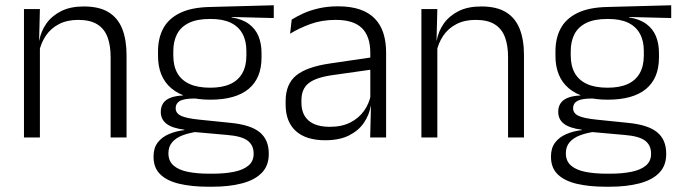

<svg xmlns="http://www.w3.org/2000/svg" viewBox="-20 -522 2580 729"><path d="M400 0V-306Q400 -349.5 388.2 -381Q376.5 -412.5 349.5 -429.5Q322.5 -446.5 277 -446.5Q235 -446.5 204 -430.5Q173 -414.5 154 -386.5Q135 -358.5 128 -322.5L115.5 -367.5H129Q135.5 -403.5 156.2 -432.8Q177 -462 212.2 -479.8Q247.5 -497.5 298 -497.5Q357 -497.5 392.5 -475.5Q428 -453.5 444.2 -412.2Q460.5 -371 460.5 -312V0ZM71 0V-487.5H131.5L128.5 -367L131.5 -364V0Z M778.5 -143.5Q682.5 -143.5 631.2 -186.2Q580 -229 580 -310V-327Q580 -377 599.8 -414Q619.5 -451 663 -472.5Q706.5 -494 777 -495.5L1019.5 -502V-453.5L859.5 -457.5V-456Q900 -449.5 925 -431Q950 -412.5 961.5 -384.5Q973 -356.5 973 -320.5V-303.5Q973 -225 923.8 -184.2Q874.5 -143.5 778.5 -143.5ZM775.5 137.5H786Q834 137.5 869 130.2Q904 123 923.5 106.5Q943 90 943 62.5V61Q943 29.5 920.5 12.2Q898 -5 844 -9.5L709 -21.5L730 -22Q697.5 -17.5 672.8 -8Q648 1.5 633.8 18Q619.5 34.5 619.5 59.5V60.5Q619.5 89.5 639 106.5Q658.5 123.5 693.5 130.5Q728.5 137.5 775.5 137.5ZM772 187Q708.5 187 661.5 176Q614.5 165 588.8 140.2Q563 115.5 563 73.5V71.5Q563 40 578.8 19.2Q594.5 -1.5 621.5 -13Q648.5 -24.5 680.5 -28L680 -29.5Q633.5 -35.5 612 -52.2Q590.5 -69 590.5 -97V-97.5Q590.5 -116 599.2 -129.5Q608 -143 626.5 -150.5Q645 -158 674.5 -159.5V-168.5L755 -147L717 -148Q677.5 -147.5 662.2 -138.2Q647 -129 647 -111.5V-111Q647 -92 667.5 -82.2Q688 -72.5 738.5 -67.5L856 -55.5Q932 -48 966.2 -19.8Q1000.5 8.5 1000.5 61V63Q1000.5 107 974 134.2Q947.5 161.5 899 174.2Q850.5 187 785 187ZM778 -189Q823.5 -189 854 -202.8Q884.5 -216.5 900 -244Q915.5 -271.5 915.5 -311V-328.5Q915.5 -367.5 900.2 -394.8Q885 -422 855.2 -436Q825.5 -450 780.5 -450H777Q727.5 -450 696.8 -434.8Q666 -419.5 652 -392Q638 -364.5 638 -328V-311.5Q638 -271.5 653.5 -244.2Q669 -217 700 -203Q731 -189 778 -189Z M1385.5 0 1388.5 -121.5 1386 -131V-288.5V-321Q1386 -384 1354.2 -415.2Q1322.5 -446.5 1254.5 -446.5Q1201.5 -446.5 1158 -430.5Q1114.5 -414.5 1081.5 -394L1087.5 -447.5Q1105.5 -459 1131 -470.8Q1156.5 -482.5 1189.8 -490.2Q1223 -498 1263 -498Q1312 -498 1346.8 -486Q1381.5 -474 1403.5 -451Q1425.5 -428 1435.8 -395.5Q1446 -363 1446 -322.5V0ZM1214.5 10.5Q1142 10.5 1103.2 -24.5Q1064.5 -59.5 1064.5 -125V-138Q1064.5 -202.5 1104.2 -235.2Q1144 -268 1233 -281L1396 -305L1399 -259L1240.5 -236.5Q1178.5 -227.5 1151.5 -205.8Q1124.5 -184 1124.5 -141.5V-132.5Q1124.5 -87.5 1152 -64Q1179.5 -40.5 1232.5 -40.5Q1278 -40.5 1310.2 -57Q1342.5 -73.5 1362.2 -101.2Q1382 -129 1388.5 -163.5L1400.5 -120.5H1388Q1382 -86 1361.8 -56Q1341.5 -26 1305.2 -7.8Q1269 10.5 1214.5 10.5Z M1909 0V-306Q1909 -349.5 1897.2 -381Q1885.5 -412.5 1858.5 -429.5Q1831.5 -446.5 1786 -446.5Q1744 -446.5 1713 -430.5Q1682 -414.5 1663 -386.5Q1644 -358.5 1637 -322.5L1624.5 -367.5H1638Q1644.5 -403.5 1665.2 -432.8Q1686 -462 1721.2 -479.8Q1756.5 -497.5 1807 -497.5Q1866 -497.5 1901.5 -475.5Q1937 -453.5 1953.2 -412.2Q1969.5 -371 1969.5 -312V0ZM1580 0V-487.5H1640.5L1637.5 -367L1640.5 -364V0Z M2287.5 -143.5Q2191.5 -143.5 2140.2 -186.2Q2089 -229 2089 -310V-327Q2089 -377 2108.8 -414Q2128.5 -451 2172 -472.5Q2215.5 -494 2286 -495.5L2528.5 -502V-453.5L2368.5 -457.5V-456Q2409 -449.5 2434 -431Q2459 -412.5 2470.5 -384.5Q2482 -356.5 2482 -320.5V-303.5Q2482 -225 2432.8 -184.2Q2383.5 -143.5 2287.5 -143.5ZM2284.5 137.5H2295Q2343 137.5 2378 130.2Q2413 123 2432.5 106.5Q2452 90 2452 62.5V61Q2452 29.5 2429.5 12.2Q2407 -5 2353 -9.5L2218 -21.5L2239 -22Q2206.5 -17.5 2181.8 -8Q2157 1.5 2142.8 18Q2128.5 34.5 2128.5 59.5V60.5Q2128.5 89.5 2148 106.5Q2167.5 123.5 2202.5 130.5Q2237.5 137.5 2284.5 137.5ZM2281 187Q2217.5 187 2170.5 176Q2123.5 165 2097.8 140.2Q2072 115.5 2072 73.5V71.5Q2072 40 2087.8 19.2Q2103.5 -1.5 2130.5 -13Q2157.5 -24.5 2189.5 -28L2189 -29.5Q2142.5 -35.5 2121 -52.2Q2099.5 -69 2099.5 -97V-97.5Q2099.5 -116 2108.2 -129.5Q2117 -143 2135.5 -150.5Q2154 -158 2183.5 -159.5V-168.5L2264 -147L2226 -148Q2186.5 -147.5 2171.2 -138.2Q2156 -129 2156 -111.5V-111Q2156 -92 2176.5 -82.2Q2197 -72.5 2247.5 -67.5L2365 -55.5Q2441 -48 2475.2 -19.8Q2509.5 8.5 2509.5 61V63Q2509.5 107 2483 134.2Q2456.5 161.5 2408 174.2Q2359.5 187 2294 187ZM2287 -189Q2332.5 -189 2363 -202.8Q2393.5 -216.5 2409 -244Q2424.5 -271.5 2424.5 -311V-328.5Q2424.5 -367.5 2409.2 -394.8Q2394 -422 2364.2 -436Q2334.5 -450 2289.5 -450H2286Q2236.5 -450 2205.8 -434.8Q2175 -419.5 2161 -392Q2147 -364.5 2147 -328V-311.5Q2147 -271.5 2162.5 -244.2Q2178 -217 2209 -203Q2240 -189 2287 -189Z"/></svg>

Font: Anek Bangla Light
Style: Regular
Weight: 300
Designer: Sulekha Rajkumar (Bangla), Yesha Goshar (Latin)
Foundry: Ek Type
Version: Version 1.003